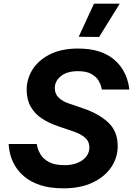

<svg xmlns="http://www.w3.org/2000/svg" viewBox="-20 -1014 723 1044"><path d="M519 -813 408 -814 491 -994H631ZM326 10Q250 10 198.5 -7.5Q147 -25 114 -52.5Q81 -80 63 -110.5Q45 -141 37.5 -168.5Q30 -196 28.5 -213.5Q27 -231 27 -231H180Q180 -231 183.5 -214Q187 -197 200.5 -174Q214 -151 245 -133.5Q276 -116 331 -116Q390 -116 428 -143Q466 -170 466 -213Q466 -245 443 -265Q420 -285 380 -299L298 -327Q249 -343 209.5 -368.5Q170 -394 147.5 -433Q125 -472 125 -526Q125 -585 157 -636Q189 -687 251.5 -718.5Q314 -750 404 -750Q472 -750 519.5 -734Q567 -718 597.5 -692.5Q628 -667 645.5 -638.5Q663 -610 671 -584.5Q679 -559 681 -543Q683 -527 683 -527H534Q534 -527 530.5 -542Q527 -557 515 -577Q503 -597 476.5 -612Q450 -627 404 -627Q344 -627 311 -600Q278 -573 278 -535Q278 -503 299.5 -482.5Q321 -462 358 -450L434 -424Q515 -397 567.5 -349Q620 -301 620 -219Q620 -157 585 -105Q550 -53 484 -21.5Q418 10 326 10Z"/></svg>

Font: Be Vietnam Pro
Style: Bold Italic
Weight: 700
Italic angle: -12°
Designer: Lam Bao, Tony Le, Vietanh Nguyen
Foundry: Yellow Type Foundry
Version: Version 1.002; ttfautohint (v1.8.3)